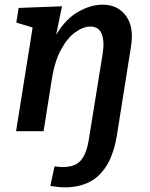

<svg xmlns="http://www.w3.org/2000/svg" viewBox="-20 -563 643 824"><path d="M259 241Q241 241 226.5 239Q212 237 196 235L214 151Q224 152 232.5 153Q241 154 249 154Q301 154 325.5 127Q350 100 360 43L421 -335Q429 -388 416 -418.5Q403 -449 368 -449Q337 -449 303 -424.5Q269 -400 241.5 -349.5Q214 -299 202 -220L167 0H49L120 -445L50 -466L60 -529L246 -536L221 -414Q262 -482 316 -512.5Q370 -543 420 -543Q486 -543 521 -494.5Q556 -446 542 -362L482 16Q468 100 436.5 149.5Q405 199 360 220Q315 241 259 241Z"/></svg>

Font: Bitter SemiBold
Style: Italic
Weight: 600
Italic angle: -9°
Designer: Sol Matas, and Bitter project Authors
Foundry: Sol Matas
Version: Version 2.001